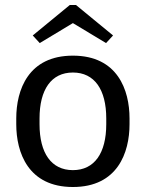

<svg xmlns="http://www.w3.org/2000/svg" viewBox="-20 -741 590 777"><path d="M112.5 -597.5 140.8 -566.7 275 -647.5 409.2 -566.7 437.5 -597.5 287.5 -720.8H262.5ZM45.8 -238.3C45.8 -123.3 94.2 15.8 275 15.8C455.8 15.8 504.2 -123.3 504.2 -238.3V-261.7C504.2 -376.7 455.8 -515.8 275 -515.8C94.2 -515.8 45.8 -376.7 45.8 -261.7ZM275 -52.5C187.5 -52.5 140 -121.7 140 -238.3V-261.7C140 -378.3 187.5 -447.5 275 -447.5C362.5 -447.5 410 -378.3 410 -261.7V-238.3C410 -121.7 362.5 -52.5 275 -52.5Z"/></svg>

Font: Boon Medium
Style: Regular
Weight: 500
Designer: Sungsit Sawaiwan
Foundry: FontUni
Version: Version 2.0